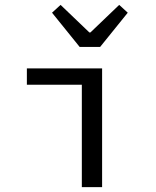

<svg xmlns="http://www.w3.org/2000/svg" viewBox="-20 -766 640 786"><path d="M315 0V-419H90V-486H398V0ZM306 -574 193 -714 228 -746 346 -633H350L468 -746L503 -714L390 -574Z"/></svg>

Font: Source Code Variable
Style: Regular
Weight: 400
Monospace: yes
Designer: Paul D. Hunt, Teo Tuominen
Foundry: Adobe Systems Incorporated
Version: Version 1.010;hotconv 1.0.106;makeotfexe 2.5.65593